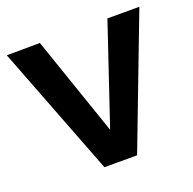

<svg xmlns="http://www.w3.org/2000/svg" viewBox="-102 -638 745 740"><g transform="rotate(-20 271.0 -267.5)"><path d="M-1 -534 135 -535 275 -128 412 -535H543L339 0H205Z"/></g></svg>

Font: Montserrat Medium
Style: Regular
Weight: 500
Designer: Julieta Ulanovsky
Foundry: Julieta Ulanovsky
Version: Version 6.001